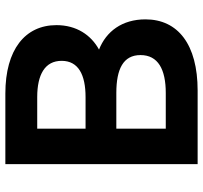

<svg xmlns="http://www.w3.org/2000/svg" viewBox="-40 -700 740 699"><g transform="rotate(-90 329.5 -350.0)"><path d="M82 0H350C518 0 609 -72 609 -190C609 -275 565 -333 499 -359C552 -388 588 -441 588 -514C588 -628 499 -700 339 -700H82ZM341 -116H211V-296H341C428 -296 479 -271 479 -208C479 -144 427 -116 341 -116ZM211 -408V-584H326C408 -584 458 -556 458 -495C458 -434 407 -408 326 -408Z"/></g></svg>

Font: Chess Sans SemiBold
Style: Regular
Weight: 600
Designer: Wolf Bōese
Foundry: Wolf Bōese
Version: Version 7.223;Glyphs 3.3 (3306)